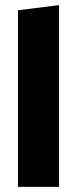

<svg xmlns="http://www.w3.org/2000/svg" viewBox="-20 -728 300 748"><path d="M50 -688 210 -708V0H50Z"/></svg>

Font: Roundo Variable
Style: Regular
Weight: 200
Designer: Shiva Nallaperumal
Foundry: Indian Type Foundry
Version: Version 2.000